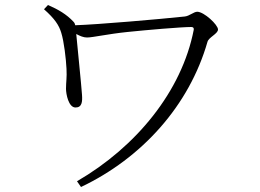

<svg xmlns="http://www.w3.org/2000/svg" viewBox="-20 -724 1040 768"><path d="M172 -704 156 -687C199 -649 216 -623 225 -593C236 -558 244 -489 246 -449C248 -414 244 -396 244 -369C244 -348 254 -294 282 -294C308 -294 310 -317 308 -345C305 -388 290 -533 285 -588C300 -580 314 -574 328 -574C351 -574 411 -588 489 -596C566 -604 705 -616 745 -616C753 -616 756 -612 755 -605C707 -358 524 -136 288 1L304 24C548 -92 737 -302 810 -557C815 -575 852 -589 852 -606C852 -625 796 -677 769 -677C755 -677 738 -660 719 -658C615 -647 372 -626 281 -623C280 -628 278 -633 274 -637C246 -667 213 -686 172 -704Z"/></svg>

Font: Kiri Minchoo Light
Style: Regular
Weight: 300
Designer: Ryoko NISHIZUKA 西塚涼子 (kana & ideographs); Frank Grießhammer (Latin, Greek & Cyrillic);
akenotsuki.com/eyeben/fonts/ (U+
Foundry: Adobe
akenotsuki.com/eyeben/fonts/
Version: Version 4.002;hotconv 1.0.119;makeotfexe 2.5.65604